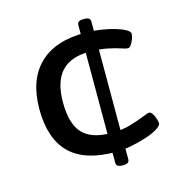

<svg xmlns="http://www.w3.org/2000/svg" viewBox="-100 -677 780 837"><g transform="rotate(-15 290.0 -259.0)"><path d="M350 71Q323 71 323 52V-570Q323 -589 350 -589H355Q382 -589 382 -570V52Q382 71 355 71ZM337 7Q198 7 131 -59.5Q64 -126 64 -259Q64 -390 135 -460Q206 -530 343 -530Q376 -530 410.5 -525Q445 -520 474 -511.5Q503 -503 520.5 -493Q538 -483 538 -473Q538 -464 533 -450.5Q528 -437 521 -426.5Q514 -416 506 -416Q498 -416 476 -423.5Q454 -431 420 -438Q386 -445 339 -445Q254 -445 212.5 -399.5Q171 -354 171 -261Q171 -165 211 -121.5Q251 -78 341 -78Q389 -78 426.5 -89Q464 -100 489.5 -110.5Q515 -121 522 -121Q530 -121 536.5 -110.5Q543 -100 547.5 -87Q552 -74 552 -65Q552 -55 531.5 -42Q511 -29 478.5 -18.5Q446 -8 409 -0.5Q372 7 337 7Z"/></g></svg>

Font: Asap Expanded Medium
Style: Regular
Weight: 500
Width: 7
Designer: Pablo Cosgaya
Foundry: Omnibus-Type
Version: Version 3.001